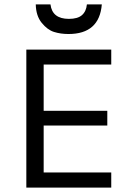

<svg xmlns="http://www.w3.org/2000/svg" viewBox="-20 -855 602 875"><path d="M143 -835H210Q218 -769 294 -769Q334 -769 353.5 -786Q373 -803 376 -835H444Q433 -700 292 -700Q256 -700 226 -709.5Q196 -719 170 -751Q144 -783 143 -835ZM100 0V-629H487V-561H179V-350H469V-283H179V-69H487V0Z"/></svg>

Font: Karmilla
Style: Regular
Weight: 400
Designer: Jonathan Pinhorn
Version: Version 1.000